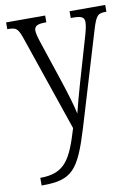

<svg xmlns="http://www.w3.org/2000/svg" viewBox="-87 -594 646 891"><g transform="rotate(-10 236.0 -149.0)"><path d="M36 202V238H41C181 238 214 197 272 6L403 -430C423 -496 431 -504 469 -504H472V-536H304V-504H316C357 -504 368 -495 368 -473C368 -458 363 -436 356 -412L294 -199C279 -145 266 -100 257 -62C250 -98 231 -160 209 -227L149 -407C138 -440 132 -461 132 -474C132 -494 143 -504 183 -504H189V-536H5V-504H8C48 -504 55 -497 72 -449L226 1C184 140 154 202 36 202Z"/></g></svg>

Font: Noto Serif Devanagari Condensed Light
Style: Regular
Weight: 300
Width: 3
Designer: Universal Thirst, Indian Type Foundry and the Monotype Design Team
Foundry: Monotype Imaging Inc.
Version: Version 2.004